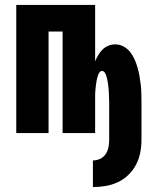

<svg xmlns="http://www.w3.org/2000/svg" viewBox="-20 -540 640 779"><path d="M357 219V111Q372 111 386 104.5Q400 98 408.5 85.5Q417 73 420 57.5Q423 42 423 27V-126Q423 -133 422.5 -140Q422 -147 422 -153.5Q422 -160 421.5 -166.5Q421 -173 420.5 -180Q420 -187 419 -193.5Q418 -200 417 -207Q416 -214 414.5 -220.5Q413 -227 411 -233Q409 -239 405 -245.5Q401 -252 394 -252Q387 -252 383 -245.5Q379 -239 377 -233Q375 -227 373.5 -220.5Q372 -214 371 -207Q370 -200 369 -193.5Q368 -187 367.5 -180Q367 -173 366.5 -166.5Q366 -160 366 -153.5Q366 -147 366 -140Q366 -133 366 -126V0H234V-412H177V0H46V-520H366V-291Q371 -304 378.5 -316.5Q386 -329 396 -339Q406 -349 419.5 -354.5Q433 -360 448 -360Q465 -360 481 -351.5Q497 -343 508 -329Q519 -315 526 -299Q533 -283 538 -266Q543 -249 546 -231.5Q549 -214 551 -196.5Q553 -179 553.5 -161.5Q554 -144 554 -126V27Q554 54 549 79.5Q544 105 532 128Q520 151 501 169.5Q482 188 458.5 199Q435 210 409 214.5Q383 219 357 219Z"/></svg>

Font: Iosevka SS04 Heavy Extended
Style: Regular
Weight: 900
Width: 7
Monospace: yes
Designer: Belleve Invis
Foundry: Belleve Invis
Version: Version 19.0.0; ttfautohint (v1.8.4)